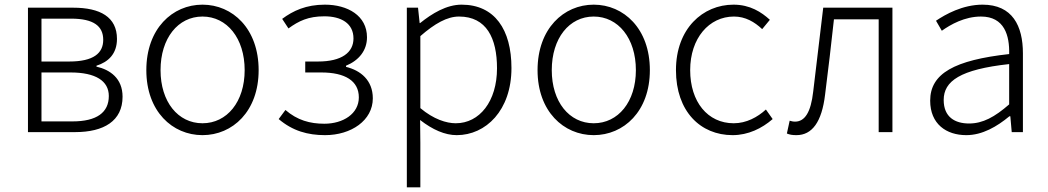

<svg xmlns="http://www.w3.org/2000/svg" viewBox="-20 -567 4496 824"><path d="M100 0H302C426 0 506 -48 506 -152C506 -231 452 -268 394 -281V-285C445 -301 482 -336 482 -400C482 -494 410 -534 294 -534H100ZM158 -303V-487H285C382 -487 423 -455 423 -396C423 -339 382 -303 277 -303ZM158 -46V-256H283C390 -256 447 -220 447 -155C447 -84 395 -46 291 -46Z M849 13C978 13 1090 -89 1090 -266C1090 -444 978 -547 849 -547C720 -547 608 -444 608 -266C608 -89 720 13 849 13ZM849 -38C744 -38 669 -130 669 -266C669 -403 744 -496 849 -496C954 -496 1030 -403 1030 -266C1030 -130 954 -38 849 -38Z M1375 13C1487 13 1580 -50 1580 -145C1580 -223 1527 -265 1465 -280V-285C1521 -308 1555 -351 1555 -407C1555 -500 1472 -547 1374 -547C1294 -547 1238 -521 1191 -486L1218 -445C1262 -477 1303 -497 1372 -497C1444 -497 1497 -467 1497 -402C1497 -342 1447 -303 1345 -303H1290V-256H1359C1461 -256 1520 -220 1520 -149C1520 -79 1453 -36 1372 -36C1310 -36 1256 -51 1205 -95L1176 -56C1236 -5 1301 13 1375 13Z M1726 237H1784V46L1783 -52C1837 -10 1890 13 1940 13C2065 13 2175 -93 2175 -275C2175 -440 2103 -547 1961 -547C1896 -547 1834 -509 1783 -468H1781L1774 -534H1726ZM1936 -38C1896 -38 1841 -55 1784 -103V-412C1846 -466 1899 -496 1950 -496C2068 -496 2113 -403 2113 -274C2113 -132 2038 -38 1936 -38Z M2528 13C2657 13 2769 -89 2769 -266C2769 -444 2657 -547 2528 -547C2399 -547 2287 -444 2287 -266C2287 -89 2399 13 2528 13ZM2528 -38C2423 -38 2348 -130 2348 -266C2348 -403 2423 -496 2528 -496C2633 -496 2709 -403 2709 -266C2709 -130 2633 -38 2528 -38Z M3124 13C3191 13 3250 -16 3296 -56L3267 -97C3231 -64 3183 -38 3129 -38C3017 -38 2942 -130 2942 -266C2942 -403 3023 -496 3130 -496C3179 -496 3218 -473 3251 -442L3284 -482C3248 -515 3199 -547 3128 -547C2996 -547 2881 -444 2881 -266C2881 -89 2986 13 3124 13Z M3398 13C3465 13 3507 -43 3521 -161C3535 -269 3547 -376 3559 -484H3751V0H3810V-534H3513C3499 -413 3484 -294 3470 -174C3460 -85 3434 -45 3392 -45C3383 -45 3376 -47 3369 -49L3357 6C3369 11 3380 13 3398 13Z M4127 13C4196 13 4259 -24 4312 -68H4316L4322 0H4370V-338C4370 -456 4325 -547 4197 -547C4111 -547 4037 -505 3997 -478L4022 -435C4060 -462 4120 -496 4190 -496C4291 -496 4313 -414 4311 -335C4077 -309 3972 -252 3972 -135C3972 -35 4041 13 4127 13ZM4139 -37C4079 -37 4030 -64 4030 -138C4030 -219 4101 -269 4311 -292V-119C4249 -65 4198 -37 4139 -37Z"/></svg>

Font: Noto Sans HK Light
Style: Regular
Weight: 300
Designer: Ryoko NISHIZUKA 西塚涼子 (kana, bopomofo & ideographs); Paul D. Hunt (Latin, Greek & Cyrillic); Sandoll Communications 산돌커뮤니
Foundry: Adobe
Version: Version 2.004;hotconv 1.0.118;makeotfexe 2.5.65603